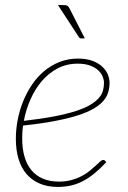

<svg xmlns="http://www.w3.org/2000/svg" viewBox="-20 -731 504 757"><path d="M42.5 0ZM412 -405.5Q412 -385.5 406.8 -367.5Q401.5 -349.5 387.5 -333.2Q373.5 -317 349.2 -302.8Q325 -288.5 287 -276.2Q249 -264 195.8 -253.8Q142.5 -243.5 71 -236Q69 -223 68.2 -210.2Q67.5 -197.5 67.5 -184.5Q67.5 -145 76.5 -113.8Q85.5 -82.5 103.5 -60.5Q121.5 -38.5 148.8 -26.8Q176 -15 212 -15Q239.5 -15 262 -21.2Q284.5 -27.5 302.5 -37Q320.5 -46.5 334 -57.8Q347.5 -69 357.8 -78.5Q368 -88 375 -94.2Q382 -100.5 387 -100.5Q391 -100.5 394 -97.5L399 -91.5Q375 -66 352.5 -47.5Q330 -29 307 -17Q284 -5 259.8 0.5Q235.5 6 208 6Q167.5 6 136.5 -7.2Q105.5 -20.5 84.5 -45Q63.5 -69.5 53 -104.8Q42.5 -140 42.5 -184Q42.5 -221 49.8 -258.8Q57 -296.5 71.2 -331.5Q85.5 -366.5 106.2 -397.2Q127 -428 154.2 -450.8Q181.5 -473.5 215 -486.8Q248.5 -500 287.5 -500Q323 -500 347 -490.2Q371 -480.5 385.5 -466Q400 -451.5 406 -435Q412 -418.5 412 -405.5ZM286.5 -480Q242 -480 206.5 -461Q171 -442 144.2 -410.5Q117.5 -379 99.8 -338.2Q82 -297.5 74 -254.5Q143.5 -262.5 194 -272.2Q244.5 -282 279.8 -293.5Q315 -305 336.5 -318Q358 -331 370 -345Q382 -359 386 -374Q390 -389 390 -404.5Q390 -416 384.8 -429.2Q379.5 -442.5 367.2 -453.8Q355 -465 335.2 -472.5Q315.5 -480 286.5 -480ZM232.5 -711Q241.5 -711 245.8 -708.2Q250 -705.5 254 -698L314.5 -579.5H300.5Q297.5 -579.5 294.8 -580.8Q292 -582 290.5 -585.5L208.5 -711Z"/></svg>

Font: Lato Thin
Style: Italic
Weight: 200
Italic angle: -7°
Designer: Lukasz Dziedzic
Foundry: tyPoland Lukasz Dziedzic
Version: Version 2.007; 2014-02-27